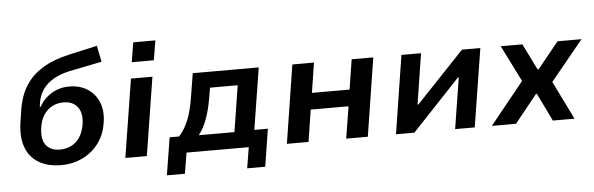

<svg xmlns="http://www.w3.org/2000/svg" viewBox="-52 -914 3800 1229"><g transform="rotate(-5 1847.5 -299.5)"><path d="M310 10Q223 10 164.5 -24.5Q106 -59 81.5 -125Q57 -191 71 -287L81 -351Q87 -398 103.5 -448Q120 -498 156 -545Q192 -592 255 -629.5Q318 -667 417 -690L601 -731L622 -627L409 -584Q350 -571 307 -545.5Q264 -520 238.5 -482.5Q213 -445 206 -397L203 -374H209Q226 -406 253.5 -431Q281 -456 318.5 -471.5Q356 -487 402 -487Q468 -487 517.5 -456Q567 -425 590.5 -368Q614 -311 601 -235Q589 -157 546 -102Q503 -47 441.5 -18.5Q380 10 310 10ZM308 -90Q349 -90 381.5 -106.5Q414 -123 436 -156Q458 -189 466 -238Q477 -310 446.5 -349.5Q416 -389 356 -389Q317 -389 284 -372Q251 -355 229.5 -322.5Q208 -290 201 -243Q189 -166 218.5 -128Q248 -90 308 -90Z M814 -607 835 -733H977L956 -607ZM720 0 800 -503H938L858 0Z M975 134 1014 -107H1075Q1102 -138 1120.5 -174Q1139 -210 1152 -255.5Q1165 -301 1174 -361L1197 -503H1621L1558 -107H1645L1607 134H1491L1513 0H1113L1091 134ZM1201 -104H1430L1477 -401H1299L1287 -331Q1276 -265 1255.5 -206.5Q1235 -148 1201 -104Z M1758 0 1837 -503H1976L1946 -311H2188L2218 -503H2357L2278 0H2139L2172 -205H1929L1897 0Z M2459 0 2538 -503H2664L2613 -178H2619L2927 -503H3045L2965 0H2839L2891 -327H2885L2577 0Z M3075 0 3313 -295 3320 -215 3176 -503H3315L3398 -335H3405L3541 -503H3695L3460 -216L3462 -293L3606 0H3467L3380 -179H3374L3230 0Z"/></g></svg>

Font: Nunito Sans 6pt
Style: Bold Italic
Weight: 700
Italic angle: -9°
Version: Version 3.101;gftools[0.9.27]